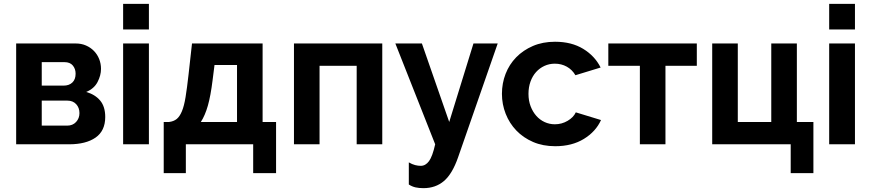

<svg xmlns="http://www.w3.org/2000/svg" viewBox="-20 -750 4526 998"><path d="M374 -524Q403 -524 427 -513.5Q451 -503 468.5 -485Q486 -467 495.5 -443Q505 -419 505 -392Q505 -358 487 -323.5Q469 -289 428 -272Q474 -259 500.5 -227.5Q527 -196 527 -142Q527 -70 477 -35Q427 0 339 0H64V-524ZM311 -305Q339 -305 356 -321Q373 -337 373 -367Q373 -392 358.5 -409.5Q344 -427 315 -427H197V-305ZM329 -97Q358 -97 375.5 -116Q393 -135 393 -162Q393 -190 376 -208.5Q359 -227 330 -227H197V-97Z M620 0V-524H754V0ZM620 -597V-730H754V-597Z M831 -116H859Q883 -119 898.5 -131.5Q914 -144 925.5 -171.5Q937 -199 944.5 -245Q952 -291 960 -362L978 -524H1345V-116H1415V150H1296V0H946V150H831ZM1212 -116V-412H1095L1085 -333Q1075 -252 1060.5 -201Q1046 -150 1024 -116Z M1967 0H1834V-408H1641V0H1508V-524H1967Z M2105 94Q2122 104 2137.5 108Q2153 112 2167 112Q2192 112 2210 87.5Q2228 63 2242 0L2035 -524H2173L2315 -116L2441 -524H2567L2361 68Q2331 154 2287.5 191Q2244 228 2181 228Q2158 228 2140 224Q2122 220 2105 209Z M2589 -262Q2589 -317 2608 -366Q2627 -415 2663 -452Q2699 -489 2750 -511Q2801 -533 2865 -533Q2951 -533 3011.5 -496Q3072 -459 3102 -399L2971 -359Q2954 -388 2926 -403.5Q2898 -419 2864 -419Q2835 -419 2810 -407.5Q2785 -396 2766.5 -375.5Q2748 -355 2737.5 -326Q2727 -297 2727 -262Q2727 -227 2738 -198Q2749 -169 2767.5 -148Q2786 -127 2811 -115.5Q2836 -104 2864 -104Q2900 -104 2930.5 -122Q2961 -140 2973 -166L3104 -126Q3077 -66 3015 -28Q2953 10 2866 10Q2802 10 2751 -12Q2700 -34 2664 -71.5Q2628 -109 2608.5 -158.5Q2589 -208 2589 -262Z M3439 0H3306V-408H3142V-524H3602V-408H3439Z M3682 -524H3815V-116H3989V-524H4122V-116H4208V150H4090V0H3682Z M4290 0V-524H4424V0ZM4290 -597V-730H4424V-597Z"/></svg>

Font: PTCRaleway
Style: Bold
Weight: 700
Designer: Matt McInerney, Pablo Impallari, Rodrigo Fuenzalida
Foundry: Matt McInerney, Pablo Impallari, Rodrigo Fuenzalida
Version: Version 3.000g; ttfautohint (v1.5) -l 8 -r 28 -G 28 -x 14 -D